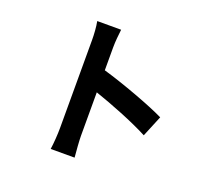

<svg xmlns="http://www.w3.org/2000/svg" viewBox="-138 -962 1277 1178"><g transform="rotate(20 500.0 -373.5)"><path d="M314 -96C314 -56 310 4 304 44H460C456 3 451 -67 451 -96V-379C559 -342 709 -284 812 -230L869 -368C777 -413 585 -484 451 -523V-671C451 -712 456 -756 460 -791H304C311 -756 314 -706 314 -671C314 -586 314 -172 314 -96Z"/></g></svg>

Font: Noto Sans CJK TC
Style: Bold
Weight: 700
Designer: Ryoko NISHIZUKA 西塚涼子 (kana, bopomofo & ideographs); Paul D. Hunt (Latin, Greek & Cyrillic); Sandoll Communications 산돌커뮤니
Foundry: Adobe
Version: Version 2.004;hotconv 1.0.118;makeotfexe 2.5.65603